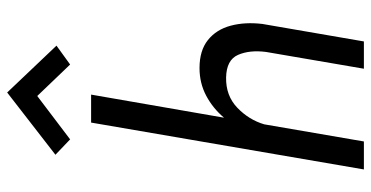

<svg xmlns="http://www.w3.org/2000/svg" viewBox="-276 -784 1060 549"><g transform="rotate(-90 254.5 -510.0)"><path d="M380 -280 332 0H410L460 -290Q466 -340 455 -381Q444 -422 414 -446Q384 -470 334 -470Q291 -470 255 -451Q219 -432 192 -400L258 -780H178L44 0H124L173 -285Q186 -329 220.5 -362Q255 -395 307 -394Q357 -393 371.5 -360Q386 -327 380 -280ZM254 -934 344 -840 398 -879 264 -1020 86 -882 130 -840Z"/></g></svg>

Font: Jost* 400 Book Italic
Style: Italic
Weight: 400
Italic angle: -10°
Version: Version 3.200; ttfautohint (v0.97) -l 8 -r 50 -G 200 -x 14 -